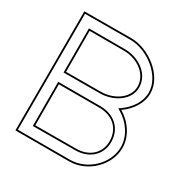

<svg xmlns="http://www.w3.org/2000/svg" viewBox="-171 -890 1035 1059"><g transform="rotate(30 346.5 -360.0)"><path d="M515.6 -369.6C570.5 -408.3 609.5 -464.8 609.5 -528.3C609.5 -641.7 478.1 -740 366.5 -740L107.5 -739H67.5V-699L66.5 -20V20H106.5H406.5C407.1 20 407.6 20 408.2 20C524.5 20 626.5 -80 626.5 -190.6C626.5 -263.7 580.1 -331.9 515.6 -369.6ZM146.9 -399.2 146.5 -660H366.5C454.4 -659 529.5 -601.7 529.5 -525.6C529.5 -453.3 452 -400 366.5 -400ZM147.1 -320H366.5C367.7 -320 368.9 -320 370 -320H406.5C491.7 -319 546.5 -266.5 546.5 -187C546.5 -111.1 488.8 -60 406.5 -60L147.5 -59ZM510.5 -360.9C572.6 -324.7 616.5 -259.4 616.5 -190.6C616.5 -85.9 519.1 10 408.2 10C407.6 10 407.2 10 406.5 10H76.5L76.5 -20L77.5 -699V-729L107.5 -729L366.5 -730C473.8 -730 599.5 -634.3 599.5 -528.3C599.5 -469.1 563 -415.2 509.8 -377.7L497.1 -368.8ZM136.9 -389.1 366.5 -390C455 -390 539.5 -445.3 539.5 -525.6C539.5 -609.1 458.1 -668.9 366.6 -670H136.5ZM137 -330 137.5 -49 406.5 -50C493.2 -50 556.5 -105 556.5 -187C556.5 -272.1 496.5 -328.9 406.6 -330H370C368.7 -330 367.8 -330 366.5 -330Z"/></g></svg>

Font: Nordica Advanced
Style: RegularOL
Weight: 300
Version: Version 1.07